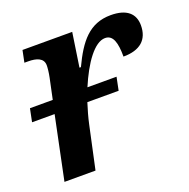

<svg xmlns="http://www.w3.org/2000/svg" viewBox="-103 -645 732 744"><g transform="rotate(-20 263.0 -273.0)"><path d="M1 -260H94L40 0H168L206 -176C212 -204 220 -232 229 -260H358L369 -314H249C286 -402 334 -470 378 -470C411 -470 421 -435 421 -378C490 -378 526 -410 526 -469C526 -517 495 -546 429 -546C340 -546 295 -487 252 -396H246L267 -536H62L52 -487H67C102 -487 130 -478 130 -448C130 -437 128 -418 124 -399L106 -314H12Z"/></g></svg>

Font: Noto Serif SemiBold
Style: Italic
Weight: 600
Italic angle: -12°
Designer: Monotype Design Team
Foundry: Monotype Imaging Inc.
Version: Version 2.014